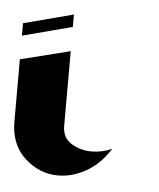

<svg xmlns="http://www.w3.org/2000/svg" viewBox="-36 -378 339 410"><g transform="rotate(5 133.5 -172.5)"><path d="M106.7 -106.7V-266.7L0 -240V-106.7Q0 -57.3 31.3 -28.7Q62.7 0 102.7 0Q133.3 0 162.7 -16.7Q192 -33.3 213.3 -66.7Q192 -57.3 169.3 -57.3Q145.3 -57.3 126 -69.3Q106.7 -81.3 106.7 -106.7ZM106.7 -318.7V-345.3L0 -317.3V-290.7Z"/></g></svg>

Font: Qahiri
Style: Regular
Weight: 400
Designer: Khaled Hosny
Foundry: Alif Type
Version: Version 3.00